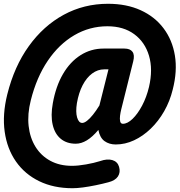

<svg xmlns="http://www.w3.org/2000/svg" viewBox="-20 -837 950 1016"><path d="M364 159Q264 159 187.8 122Q111.5 85 64.5 17.8Q17.5 -49.5 4.8 -140Q-8 -230.5 18.5 -337.5Q55.5 -486 132.8 -593.2Q210 -700.5 317.2 -758.8Q424.5 -817 551.5 -817Q649.5 -817 724.2 -783Q799 -749 845.5 -687.2Q892 -625.5 905.5 -543Q919 -460.5 894 -363Q879 -301.5 848.8 -248.5Q818.5 -195.5 777.5 -156Q736.5 -116.5 689.2 -94.5Q642 -72.5 592.5 -72.5Q558 -72.5 533.2 -90.2Q508.5 -108 500.5 -149.5Q469.5 -112.5 439.8 -94.5Q410 -76.5 381 -76.5Q333 -76.5 301.5 -102.5Q270 -128.5 258.8 -176.8Q247.5 -225 259.5 -291Q275.5 -380.5 313.2 -445.2Q351 -510 406.2 -545Q461.5 -580 527.5 -580H638.5Q668.5 -580 681 -563Q693.5 -546 685 -512.5L621.5 -258Q617.5 -242 615.2 -224.2Q613 -206.5 616 -194.2Q619 -182 630.5 -182Q654.5 -182 681.5 -208Q708.5 -234 732 -278.2Q755.5 -322.5 768.5 -377Q790 -469.5 768.5 -542Q747 -614.5 690.2 -656.2Q633.5 -698 548.5 -698Q454 -698 373 -650.5Q292 -603 232.8 -515.5Q173.5 -428 143 -306.5Q124.5 -233.5 131.5 -170.5Q138.5 -107.5 168 -60Q197.5 -12.5 246.5 14Q295.5 40.5 361 40.5Q393 40.5 435.5 33Q478 25.5 509.5 15.5Q547.5 2 574.8 10.2Q602 18.5 610 45.5Q618.5 75 604 96.8Q589.5 118.5 553.5 127.5Q522 136 486.8 143.2Q451.5 150.5 419.2 154.8Q387 159 364 159ZM415 -186.5Q426 -186.5 440.5 -197.8Q455 -209 471.8 -229.8Q488.5 -250.5 506 -279L554 -470H531.5Q497 -470 467.5 -448Q438 -426 417.2 -386Q396.5 -346 387 -291.5Q379.5 -244.5 388 -215.5Q396.5 -186.5 415 -186.5Z"/></svg>

Font: Edu AU VIC WA NT Pre SemiBold
Style: Regular
Weight: 600
Designer: Tina and Corey Anderson, Eben Sorkin, Mirko Velimirovic
Foundry: Google for Education
Version: Version 1.001